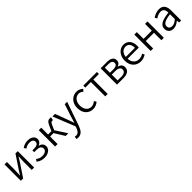

<svg xmlns="http://www.w3.org/2000/svg" viewBox="493 -2400 4482 4482"><g transform="rotate(-45 2734.0 -159.0)"><path d="M94 0H170L384 -320C405 -353 436 -403 457 -437H462C457 -366 453 -294 453 -236V0H532V-540H456L243 -220C222 -187 191 -137 170 -104H166C169 -174 174 -247 174 -304V-540H94Z M872 13C987 13 1086 -50 1086 -148C1086 -226 1036 -267 972 -283V-288C1030 -310 1062 -355 1062 -409C1062 -506 973 -554 871 -554C791 -554 732 -530 682 -493L717 -439C761 -470 802 -488 867 -488C935 -488 983 -460 983 -402C983 -346 938 -312 846 -312H786V-252H859C952 -252 1005 -220 1005 -155C1005 -91 942 -53 865 -53C808 -53 755 -67 705 -109L668 -56C731 -4 797 13 872 13Z M1225 0H1307V-248H1420L1574 0H1663L1479 -284L1528 -397C1557 -465 1579 -474 1607 -474C1615 -474 1619 -473 1625 -471L1640 -548C1633 -552 1621 -554 1609 -554C1553 -554 1515 -537 1472 -438L1417 -314H1307V-540H1225Z M1760 236C1865 236 1921 153 1957 51L2163 -540H2083L1982 -231C1967 -183 1951 -128 1936 -79H1931C1912 -129 1894 -184 1877 -231L1762 -540H1677L1895 3L1883 45C1859 115 1819 168 1757 168C1742 168 1726 163 1715 159L1699 225C1715 232 1736 236 1760 236Z M2476 13C2541 13 2603 -14 2650 -56L2614 -111C2580 -80 2534 -55 2483 -55C2379 -55 2309 -141 2309 -269C2309 -398 2384 -485 2485 -485C2530 -485 2565 -465 2597 -436L2640 -489C2602 -524 2553 -554 2482 -554C2345 -554 2225 -450 2225 -269C2225 -91 2334 13 2476 13Z M2880 0H2961V-474H3146V-540H2696V-474H2880Z M3268 0H3481C3606 0 3692 -47 3692 -154C3692 -233 3640 -270 3579 -284V-288C3634 -304 3669 -342 3669 -404C3669 -501 3591 -540 3472 -540H3268ZM3348 -312V-481H3463C3552 -481 3589 -450 3589 -396C3589 -344 3551 -312 3457 -312ZM3348 -59V-252H3464C3561 -252 3612 -217 3612 -159C3612 -95 3565 -59 3471 -59Z M4047 13C4121 13 4176 -12 4222 -41L4193 -97C4152 -69 4110 -53 4056 -53C3948 -53 3876 -132 3871 -252H4240C4243 -266 4244 -283 4244 -301C4244 -457 4166 -554 4031 -554C3907 -554 3790 -445 3790 -269C3790 -92 3904 13 4047 13ZM3870 -312C3881 -423 3952 -488 4032 -488C4120 -488 4172 -427 4172 -312Z M4380 0H4462V-245H4734V0H4815V-540H4734V-317H4462V-540H4380Z M5127 13C5195 13 5257 -22 5309 -66H5312L5320 0H5386V-335C5386 -465 5334 -554 5203 -554C5116 -554 5040 -514 4994 -484L5026 -426C5067 -455 5125 -486 5190 -486C5283 -486 5306 -414 5305 -341C5073 -315 4970 -257 4970 -139C4970 -41 5038 13 5127 13ZM5149 -53C5094 -53 5049 -79 5049 -144C5049 -218 5114 -264 5305 -286V-128C5250 -79 5203 -53 5149 -53Z"/></g></svg>

Font: Noto Sans KR DemiLight
Style: Regular
Weight: 350
Designer: Ryoko NISHIZUKA 西塚涼子 (kana, bopomofo & ideographs); Paul D. Hunt (Latin, Greek & Cyrillic); Sandoll Communications 산돌커뮤니
Foundry: Adobe
Version: Version 2.004;hotconv 1.0.118;makeotfexe 2.5.65603